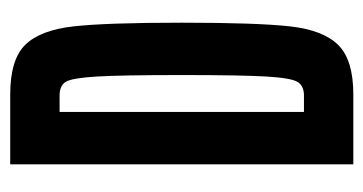

<svg xmlns="http://www.w3.org/2000/svg" viewBox="-192 -536 728 385"><g transform="rotate(-90 172.5 -344.0)"><path d="M35 -688H175Q245 -688 274.5 -658Q304 -628 311.5 -562Q319 -496 319 -344Q319 -192 311.5 -126Q304 -60 274 -30Q244 0 175 0H35ZM214 -344Q214 -466 211 -515Q208 -564 200.5 -576.5Q193 -589 173 -589H140V-99H173Q192 -99 200 -111.5Q208 -124 211 -173.5Q214 -223 214 -344Z"/></g></svg>

Font: Saira Ultra Condensed
Style: Bold
Weight: 700
Width: 1
Designer: Hector Gatti with collaboration of the Omnibus-Type team
Foundry: Omnibus-Type
Version: Version 1.001; ttfautohint (v1.8)